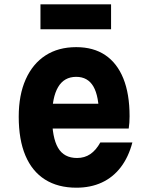

<svg xmlns="http://www.w3.org/2000/svg" viewBox="-20 -853 690 892"><path d="M191 -371H496L440 -313Q440 -406 414 -451Q388 -496 334 -496Q278 -496 250 -448.5Q222 -401 222 -311Q222 -214 249.5 -166.5Q277 -119 338 -119Q373 -119 399.5 -137Q426 -155 446 -191H595Q577 -123 541 -76Q505 -29 453 -5Q401 19 335 19Q249 19 189 -19Q129 -57 98 -130.5Q67 -204 67 -311Q67 -412 99.5 -484.5Q132 -557 191.5 -595.5Q251 -634 334 -634Q414 -634 469 -597Q524 -560 553 -488.5Q582 -417 582 -313Q582 -296 581 -283Q580 -270 578 -256H191ZM168 -717V-833H496V-717Z"/></svg>

Font: Martian Mono SemiCondensed
Style: Bold
Weight: 700
Width: 4
Designer: Roman Shamin
Foundry: Evil Martians
Version: Version 1.000